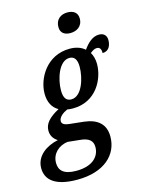

<svg xmlns="http://www.w3.org/2000/svg" viewBox="-193 -849 888 1174"><g transform="rotate(-15 251.0 -262.0)"><path d="M338 -637C377 -637 416 -658 416 -709C416 -748 387 -764 352 -764C311 -764 276 -741 276 -691C276 -653 303 -637 338 -637ZM147 240C319 240 410 151 410 37C410 -42 362 -82 279 -92L186 -102C161 -105 141 -112 141 -132C141 -157 170 -179 198 -191C208 -189 221 -188 234 -188C381 -188 446 -317 446 -413C446 -441 439 -467 427 -487C440 -497 453 -507 469 -507C489 -507 497 -492 496 -468C539 -468 551 -506 551 -536C551 -563 536 -583 503 -583C462 -583 430 -552 403 -514C379 -536 345 -546 308 -546C161 -546 89 -415 89 -320C89 -266 110 -227 147 -207C83 -172 53 -139 53 -95C53 -61 72 -38 94 -25C22 -10 -49 36 -49 115C-49 191 10 240 147 240ZM239 -244C209 -244 191 -263 191 -313C191 -383 225 -492 292 -492C322 -492 339 -471 339 -424C339 -353 306 -244 239 -244ZM155 186C72 186 47 152 47 107C47 51 89 9 148 1L225 9C283 14 305 37 305 75C305 133 261 186 155 186Z"/></g></svg>

Font: Noto Serif Condensed SemiBold
Style: Italic
Weight: 600
Width: 3
Italic angle: -12°
Designer: Monotype Design Team
Foundry: Monotype Imaging Inc.
Version: Version 2.014